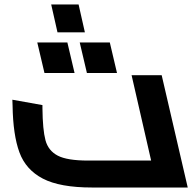

<svg xmlns="http://www.w3.org/2000/svg" viewBox="-20 -835 868 855"><path d="M816 0H390Q247 0 171 -39.5Q95 -79 66.5 -156.5Q38 -234 36 -365Q36 -380 35 -391L169 -367V-353Q170 -257 182.5 -210.5Q195 -164 237 -142Q279 -120 372 -120H653L566 -500H700ZM208 -815H330L358 -691H236ZM146 -646H280L312 -510H178ZM335 -646H469L501 -510H367Z"/></svg>

Font: Cairo
Style: Bold Italic
Weight: 700
Italic angle: -13°
Designer: Mohamed Gaber, Accademia di Belle Arti di Urbino and others
Foundry: Kief Type Foundry, Accademia di Belle Arti di Urbino and others
Version: Version 3.011